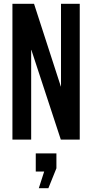

<svg xmlns="http://www.w3.org/2000/svg" viewBox="-20 -730 482 1004"><path d="M45 0V-710H158L298 -278H299V-710H397V0H298L144 -469H143V0ZM183 254 211 167H167V72H275V150L233 254Z"/></svg>

Font: Special Gothic Condensed Medium
Style: Regular
Weight: 500
Width: 3
Designer: Alistair McCready
Foundry: Monolith
Version: Version 1.000; ttfautohint (v1.8.4.7-5d5b)